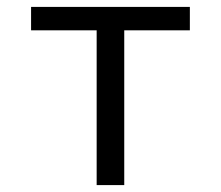

<svg xmlns="http://www.w3.org/2000/svg" viewBox="-20 -536 640 556"><path d="M259.9 0H339.8V-448.2H529.8V-516H70V-448.2H259.9Z"/></svg>

Font: Margiela Mono
Style: Regular
Weight: 400
Designer: Mike Abbink, Paul van der Laan, Pieter van Rosmalen
Foundry: Bold Monday
Version: Version 2.003 2021